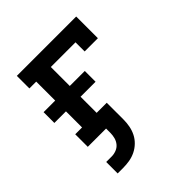

<svg xmlns="http://www.w3.org/2000/svg" viewBox="-197 -654 995 995"><g transform="rotate(-45 300.0 -156.5)"><path d="M96 207V123H136Q153 123 170 116.5Q187 110 198 96.5Q209 83 213.5 66Q218 49 218 31V0H84V-92H134V-210H49V-289H134V-428H84V-520H519V-361H422V-428H241V-289H351V-210H241V-92H315V31Q315 55 310.5 78.5Q306 102 295.5 123Q285 144 267.5 161Q250 178 228.5 188.5Q207 199 183.5 203Q160 207 136 207Z"/></g></svg>

Font: Iosevka Etoile Semibold
Style: Regular
Weight: 600
Designer: Belleve Invis
Foundry: Belleve Invis
Version: Version 22.1.2; ttfautohint (v1.8.4)